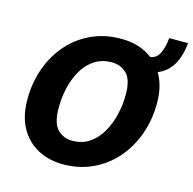

<svg xmlns="http://www.w3.org/2000/svg" viewBox="-118 -941 1076 1073"><g transform="rotate(15 420.0 -404.5)"><path d="M338 12.5Q257 12.5 192.5 -21.8Q128 -56 90.5 -122.8Q53 -189.5 53 -287Q53 -383.5 83 -467.5Q113 -551.5 168.5 -614.8Q224 -678 301.2 -713.8Q378.5 -749.5 473 -749.5Q581.5 -749.5 654.5 -693Q688.5 -697.5 706.2 -730.2Q724 -763 730.5 -822.5H839.5Q830.5 -741 800 -692Q769.5 -643 717 -622.5Q737 -589 747.8 -546.5Q758.5 -504 758.5 -453Q758.5 -357 728.2 -272.5Q698 -188 642.2 -124Q586.5 -60 509.2 -23.8Q432 12.5 338 12.5ZM354 -128Q411.5 -128 453.5 -156.8Q495.5 -185.5 523 -233.5Q550.5 -281.5 564 -339.2Q577.5 -397 577.5 -454.5Q577.5 -540.5 542.5 -574.8Q507.5 -609 456.5 -609Q399 -609 356.8 -581.2Q314.5 -553.5 287.5 -507Q260.5 -460.5 247.2 -403.5Q234 -346.5 234 -287.5Q234 -199 268.2 -163.5Q302.5 -128 354 -128Z"/></g></svg>

Font: Epilogue ExtraBold
Style: Italic
Weight: 800
Italic angle: -12°
Designer: Tyler Finck
Foundry: Etcetera Type Co
Version: Version 2.111; ttfautohint (v1.8.3)